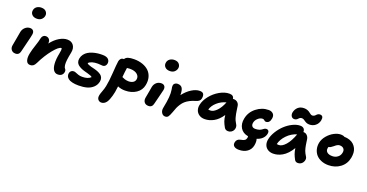

<svg xmlns="http://www.w3.org/2000/svg" viewBox="-38 -1699 5379 2811"><g transform="rotate(20 2651.5 -293.5)"><path d="M242.2 -621.1Q191.9 -621.1 165 -650.1Q138.2 -679.2 147 -721.2Q154.3 -756.8 183.6 -776.9Q212.9 -796.9 253.9 -796.9Q304.2 -796.9 328.9 -767.1Q353.5 -737.3 346.2 -701.2Q340.3 -668.9 313.5 -645Q286.6 -621.1 242.2 -621.1ZM123 -34.2Q80.1 -34.2 57.9 -63.5Q35.6 -92.8 43 -133.8Q56.2 -201.2 67.1 -267.6Q78.1 -334 83 -357.9Q92.3 -401.9 125.5 -430.9Q158.7 -460 201.2 -460Q234.4 -460 251.2 -437.7Q268.1 -415.5 259.8 -375Q255.4 -346.2 226.6 -232.2Q197.8 -118.2 193.8 -98.1Q181.2 -34.2 123 -34.2Z M808.6 41Q767.6 41 743.2 7.3Q718.8 -26.4 713.9 -92.5Q709 -158.7 728.5 -256.8Q735.4 -293 736.6 -308.3Q737.8 -323.7 733.4 -340.8H728.5Q689 -340.8 610.4 -244.4Q531.7 -147.9 466.3 -13.2Q449.7 21 429.7 35.4Q409.7 49.8 382.3 49.8Q335.4 49.8 320.3 3.7Q305.2 -42.5 321.3 -113.8Q333 -170.9 358.6 -245.4Q384.3 -319.8 394.5 -373Q399.9 -397 416.3 -411.9Q432.6 -426.8 456.5 -426.8Q491.2 -426.8 510.7 -402.6Q530.3 -378.4 525.4 -336.9Q581.1 -409.7 646 -448.7Q710.9 -487.8 769.5 -487.8Q835.9 -487.8 867.9 -442.6Q899.9 -397.5 886.2 -329.1Q871.1 -252.9 865.5 -206.3Q859.9 -159.7 863.8 -125.5Q867.7 -91.3 883.3 -74.2Q901.4 -54.7 894.5 -22Q889.6 5.4 867.9 23.2Q846.2 41 808.6 41Z M1150.4 88.9Q1092.3 88.9 1050.8 78.6Q1009.3 68.4 988 50.8Q966.8 33.2 959.2 12.2Q951.7 -8.8 956.5 -33.2Q960.9 -56.2 977.3 -69.6Q993.7 -83 1018.6 -83Q1033.7 -83 1052.2 -74.5Q1070.8 -65.9 1097.2 -57.4Q1123.5 -48.8 1157.7 -48.8Q1248 -48.8 1289.6 -91.8Q1282.7 -101.1 1262.5 -109.1Q1242.2 -117.2 1216.6 -124Q1190.9 -130.9 1161.4 -139.2Q1131.8 -147.5 1105.7 -159.9Q1079.6 -172.4 1059.3 -188.7Q1039.1 -205.1 1030 -230.7Q1021 -256.3 1027.8 -289.1Q1035.2 -326.2 1057.4 -355.2Q1079.6 -384.3 1109.9 -402.6Q1140.1 -420.9 1178.5 -432.6Q1216.8 -444.3 1254.6 -449Q1292.5 -453.6 1332.5 -453.1Q1395.5 -452.6 1422.4 -424.8Q1449.2 -397 1441.4 -355Q1436 -331.5 1420.9 -317.9Q1405.8 -304.2 1383.8 -304.2Q1371.1 -304.2 1350.6 -306.6Q1330.1 -309.1 1309.6 -309.1Q1210.4 -309.1 1165.5 -267.1Q1169.9 -255.9 1188.5 -247.3Q1207 -238.8 1232.4 -232.4Q1257.8 -226.1 1287.4 -218.8Q1316.9 -211.4 1344 -200Q1371.1 -188.5 1392.3 -172.9Q1413.6 -157.2 1423.3 -131.3Q1433.1 -105.5 1426.8 -71.8Q1415 -15.6 1375 21.2Q1335 58.1 1279.1 73.5Q1223.1 88.9 1150.4 88.9Z M1549.3 210Q1517.1 210 1497.3 185.5Q1477.5 161.1 1486.3 116.2Q1491.2 90.8 1508.8 45.7Q1526.4 0.5 1534.7 -42Q1551.8 -125.5 1560.3 -256.6Q1568.8 -387.7 1576.7 -441.9Q1580.1 -466.3 1596.2 -484.1Q1612.3 -502 1639.6 -502H1644.5Q1660.2 -529.3 1694.8 -540.5Q1729.5 -551.8 1787.6 -551.8Q1859.4 -551.8 1918.5 -531.2Q1977.5 -510.7 2017.1 -473.1Q2056.6 -435.5 2072.8 -378.7Q2088.9 -321.8 2074.7 -252.9Q2058.6 -170.4 1987.3 -122.3Q1916 -74.2 1815.4 -74.2Q1750.5 -74.2 1700.7 -97.2Q1695.8 -49.3 1687.5 -4.9Q1680.2 31.2 1672.6 58.8Q1665 86.4 1653.1 116.5Q1641.1 146.5 1627.4 165.8Q1613.8 185.1 1593.5 197.5Q1573.2 210 1549.3 210ZM1776.4 -398.9Q1758.8 -398.9 1730.5 -395Q1719.7 -322.8 1713.4 -247.1Q1718.8 -245.1 1732.9 -239Q1747.1 -232.9 1756.3 -229.2Q1765.6 -225.6 1782.5 -222.4Q1799.3 -219.2 1817.4 -219.2Q1858.4 -219.2 1886.2 -236.1Q1914.1 -252.9 1920.4 -285.2Q1929.7 -332.5 1890.6 -365.7Q1851.6 -398.9 1776.4 -398.9Z M2334 -566.9Q2283.7 -566.9 2257.1 -595.9Q2230.5 -625 2239.3 -667Q2246.6 -702.6 2275.9 -722.9Q2305.2 -743.2 2346.2 -743.2Q2396.5 -743.2 2420.9 -713.1Q2445.3 -683.1 2438 -647Q2432.1 -614.7 2405.3 -590.8Q2378.4 -566.9 2334 -566.9ZM2214.8 20Q2169.9 20 2148.7 -9Q2127.4 -38.1 2135.3 -80.1Q2146.5 -136.7 2156 -194.3Q2165.5 -252 2167 -258.8Q2176.3 -302.2 2207.3 -329.6Q2238.3 -356.9 2283.2 -356.9Q2315.9 -356.9 2333.3 -335.2Q2350.6 -313.5 2343.3 -273.9Q2339.4 -251 2314.7 -157Q2290 -63 2286.1 -43.9Q2273.4 20 2214.8 20Z M2496.6 82Q2461.4 82 2440.7 48.6Q2419.9 15.1 2429.7 -30.8Q2450.7 -134.3 2456.3 -202.6Q2461.9 -271 2452.6 -324.2Q2442.4 -363.8 2447.8 -389.2Q2451.2 -407.7 2468.8 -419.4Q2486.3 -431.2 2508.8 -431.2Q2557.6 -431.2 2579.6 -399.7Q2601.6 -368.2 2601.6 -289.1Q2658.7 -363.3 2725.1 -404.1Q2791.5 -444.8 2848.6 -444.8Q2894 -444.8 2908.4 -419.7Q2922.9 -394.5 2913.6 -348.1Q2905.3 -303.2 2842.8 -286.1Q2793 -272 2754.2 -251.5Q2715.3 -231 2689.5 -208Q2663.6 -185.1 2642.6 -152.8Q2621.6 -120.6 2608.6 -90.8Q2595.7 -61 2581.5 -19Q2559.1 42.5 2543.2 62.3Q2527.3 82 2496.6 82Z M3053.2 -80.1Q3002.9 -80.1 2967.3 -104Q2931.6 -127.9 2918 -167Q2904.3 -206.1 2914.1 -251Q2928.7 -324.2 2985.4 -395.3Q3042 -466.3 3119.9 -510.7Q3197.8 -555.2 3270.5 -555.2Q3337.4 -555.2 3343.3 -500Q3347.2 -501 3357.4 -501Q3392.6 -501 3416 -479.5Q3439.5 -458 3443.4 -426.8Q3446.3 -408.2 3451.9 -369.4Q3457.5 -330.6 3460.9 -312.7Q3464.4 -294.9 3471.4 -266.4Q3478.5 -237.8 3489.3 -213.9Q3500 -189.9 3516.1 -165Q3527.8 -147 3527.8 -123.5Q3527.8 -100.1 3517.8 -79.6Q3507.8 -59.1 3486.1 -44.9Q3464.4 -30.8 3436.5 -30.8Q3396.5 -30.8 3377.4 -63Q3351.6 -107.9 3337.6 -146.5Q3323.7 -185.1 3318.4 -240.2Q3262.2 -155.8 3192.9 -117.9Q3123.5 -80.1 3053.2 -80.1ZM3087.4 -227.1Q3135.3 -227.1 3185.5 -277.3Q3235.8 -327.6 3272.5 -419.9Q3193.4 -399.9 3134 -346.9Q3074.7 -293.9 3057.1 -230Q3070.3 -227.1 3087.4 -227.1Z M3678.7 170.9Q3627.9 170.9 3602.3 149.2Q3576.7 127.4 3585 86.9Q3590.3 60.5 3606.7 44.9Q3623 29.3 3654.8 22.9Q3695.3 16.6 3713.9 3.2Q3732.4 -10.3 3737.8 -35.2Q3740.7 -53.7 3737.8 -62Q3654.3 -76.2 3616.7 -138.7Q3579.1 -201.2 3596.7 -287.1Q3617.2 -391.6 3702.9 -459.2Q3788.6 -526.9 3892.6 -526.9Q3937 -526.9 3963.4 -499.8Q3989.7 -472.7 3980 -422.9Q3966.8 -350.1 3908.7 -350.1Q3895 -350.1 3882.6 -363Q3870.1 -376 3855 -376Q3815.4 -376 3781.2 -345Q3747.1 -314 3739.7 -274.9Q3732.9 -240.7 3748.3 -220Q3763.7 -199.2 3799.8 -199.2Q3834.5 -199.2 3860.4 -208Q3886.2 -216.8 3897.9 -227.1Q3909.7 -237.3 3924.6 -246.1Q3939.5 -254.9 3955.6 -254.9Q3978 -254.9 3989.7 -238.8Q4001.5 -222.7 3995.6 -192.9Q3985.8 -148.4 3952.6 -116.7Q3919.4 -85 3868.7 -69.8Q3883.3 -30.3 3871.6 32.2Q3858.9 96.7 3807.6 133.8Q3756.3 170.9 3678.7 170.9Z M4287.6 -528.8Q4255.9 -528.8 4240.2 -554.4Q4224.6 -580.1 4231.4 -615.2Q4241.7 -663.6 4277.1 -696.3Q4312.5 -729 4371.6 -729Q4400.4 -729 4424.3 -719.7Q4448.2 -710.4 4461.4 -699Q4474.6 -687.5 4489.3 -678.2Q4503.9 -668.9 4516.6 -668.9Q4532.7 -668.9 4546.1 -677.2Q4559.6 -685.5 4567.9 -695.6Q4576.2 -705.6 4589.8 -713.9Q4603.5 -722.2 4619.6 -722.2Q4679.7 -722.2 4665.5 -647Q4654.8 -594.2 4615.2 -562Q4575.7 -529.8 4520.5 -529.8Q4497.6 -529.8 4477.8 -537.6Q4458 -545.4 4446.5 -554.9Q4435.1 -564.5 4419.9 -572.3Q4404.8 -580.1 4389.6 -580.1Q4373.5 -580.1 4360.6 -572Q4347.7 -564 4340.3 -554.4Q4333 -544.9 4319.1 -536.9Q4305.2 -528.8 4287.6 -528.8ZM4168.5 51.8Q4118.2 51.8 4082.8 28.3Q4047.4 4.9 4033.9 -34.7Q4020.5 -74.2 4030.3 -121.1Q4042.5 -182.6 4081.5 -246.1Q4120.6 -309.6 4172.6 -358.4Q4224.6 -407.2 4287.1 -438.2Q4349.6 -469.2 4406.2 -469.2Q4440.9 -469.2 4460.7 -450.2Q4480.5 -431.2 4478.5 -397H4483.4Q4516.1 -397 4538.3 -373.3Q4560.5 -349.6 4565.4 -316.9Q4567.4 -304.7 4572 -271.5Q4576.7 -238.3 4578.9 -226.3Q4581.1 -214.4 4586.7 -188.5Q4592.3 -162.6 4598.4 -147.5Q4604.5 -132.3 4614.7 -111.3Q4625 -90.3 4638.2 -70.8Q4646 -59.1 4647.5 -42.2Q4648.9 -25.4 4643.1 -8.3Q4637.2 8.8 4626 23.7Q4614.7 38.6 4596.2 47.9Q4577.6 57.1 4555.2 57.1Q4520.5 57.1 4504.4 28.8Q4481.9 -12.2 4468.5 -49.3Q4455.1 -86.4 4448.2 -136.2Q4417.5 -84 4381.6 -46.4Q4345.7 -8.8 4309.3 12Q4272.9 32.7 4238.3 42.2Q4203.6 51.8 4168.5 51.8ZM4203.6 -95.2Q4254.9 -95.2 4309.3 -157.5Q4363.8 -219.7 4405.3 -334Q4320.3 -309.6 4255.4 -242.7Q4190.4 -175.8 4172.4 -98.1Q4187 -95.2 4203.6 -95.2Z M4984.9 -65.9Q4922.9 -65.9 4872.6 -87.2Q4822.3 -108.4 4792 -144Q4761.7 -179.7 4749.8 -227.5Q4737.8 -275.4 4748 -328.1Q4759.8 -387.7 4803.7 -439.9Q4847.7 -492.2 4903.3 -521.5Q4959 -550.8 5009.8 -550.8Q5044.9 -550.8 5064.9 -537.1Q5111.8 -536.1 5149.9 -522.7Q5188 -509.3 5212.9 -486.3Q5237.8 -463.4 5253.7 -431.9Q5269.5 -400.4 5272 -363.3Q5274.4 -326.2 5267.1 -285.2Q5247.6 -182.6 5169.4 -124.3Q5091.3 -65.9 4984.9 -65.9ZM4894 -301.8Q4884.8 -260.3 4912.1 -235.1Q4939.5 -210 4995.1 -210Q5042.5 -210 5077.6 -236.6Q5112.8 -263.2 5121.1 -306.2Q5130.4 -347.2 5109.6 -371.6Q5088.9 -396 5046.9 -396Q5032.7 -396 5018.8 -390.1Q5004.9 -384.3 4995.4 -377.2Q4985.8 -370.1 4966.8 -354Q4944.8 -335.4 4930.4 -327.6Q4916 -319.8 4898.9 -317.9Q4896 -313 4894 -301.8Z"/></g></svg>

Font: Shantell Sans Irregular Bouncy
Style: Bold Italic
Weight: 700
Italic angle: -11.31°
Designer: Stephen Nixon, Anya Danilova, Shantell Martin
Foundry: Arrow Type
Version: Version 1.006;[9816181b4]